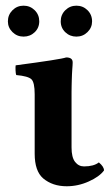

<svg xmlns="http://www.w3.org/2000/svg" viewBox="-20 -646 394 676"><path d="M304.2 -570.8Q304.2 -548.8 288.1 -533Q272 -517.1 249 -517.1Q226.1 -517.1 210 -532.5Q193.8 -547.9 193.8 -571Q193.8 -594.2 210 -610.1Q226.1 -626 249 -626Q272 -626 288.1 -610.1Q304.2 -594.2 304.2 -570.8ZM7.8 -570.8Q7.8 -593.8 23.9 -609.9Q40 -626 63 -626Q85.9 -626 102.1 -610.1Q118.2 -594.2 118.2 -571Q118.2 -547.9 102.1 -532.5Q85.9 -517.1 63 -517.1Q40 -517.1 23.9 -533Q7.8 -548.8 7.8 -570.8ZM231.9 -127Q231.9 -91.8 244.4 -75.9Q256.8 -60.1 275.9 -60.1Q310.1 -60.1 328.1 -74.2Q346.2 -59.1 346.2 -45.9Q330.1 -23.9 292.5 -7.1Q254.9 9.8 214.8 9.8Q165 9.8 131.8 -18.1Q102.1 -43.9 102.1 -105V-314Q102.1 -356 90.6 -366.9Q79.1 -377.9 37.1 -381.8Q35.2 -386.7 34.7 -398.9Q34.2 -411.1 35.2 -416Q194.3 -437 212.9 -443.8Q235.8 -443.8 235.8 -426.8Q235.8 -425.8 235.8 -423.6Q235.8 -421.4 235.4 -414.8Q234.9 -408.2 234.4 -401.1Q233.9 -394 233.4 -383.8Q232.9 -373.5 232.7 -364Q232.4 -354.5 232.2 -343Q231.9 -331.5 231.9 -321.3Z"/></svg>

Font: Linux Libertine
Style: Bold
Weight: 700
Designer: Philipp H. Poll
Foundry: Philipp H. Poll
Version: Version 5.0.3